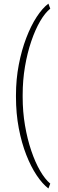

<svg xmlns="http://www.w3.org/2000/svg" viewBox="-20 -814 320 1063"><path d="M68.4 -277.8V-286.6Q68.4 -375 84 -455.8Q99.6 -536.6 125.5 -604.2Q151.4 -671.9 183.3 -720.7Q215.3 -769.5 248 -793.9L258.3 -766.1Q229.5 -743.2 202.1 -696.3Q174.8 -649.4 153.1 -585.4Q131.3 -521.5 118.4 -445.8Q105.5 -370.1 105.5 -288.1V-276.9Q105.5 -195.3 118.4 -119.6Q131.3 -43.9 153.1 20.3Q174.8 84.5 202.1 131.6Q229.5 178.7 258.3 202.6L248 229.5Q215.3 204.6 183.3 157Q151.4 109.4 125.5 43.5Q99.6 -22.5 84 -104Q68.4 -185.5 68.4 -277.8Z"/></svg>

Font: Roboto Condensed ExtraLight
Style: Regular
Weight: 250
Designer: Christian Robertson
Foundry: Google
Version: Version 3.008; 2023